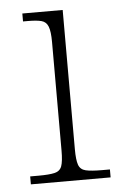

<svg xmlns="http://www.w3.org/2000/svg" viewBox="-44 -569 378 602"><g transform="rotate(-5 144.5 -268.0)"><path d="M29 0V-25H56Q89 -25 106 -29Q123 -33 128.5 -48Q134 -63 134 -97V-439Q134 -472 128 -487.5Q122 -503 107 -507Q92 -511 64 -511H49V-536H176V-98Q176 -64 181.5 -48.5Q187 -33 204 -29Q221 -25 255 -25H280V0Z"/></g></svg>

Font: Noto Serif Armenian ExtraLight
Style: Regular
Weight: 250
Version: Version 2.007